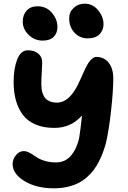

<svg xmlns="http://www.w3.org/2000/svg" viewBox="-20 -1000 697 1046"><path d="M457 -791Q414.6 -791 385.7 -822Q356.9 -853 356.9 -899.9Q356.9 -934.1 381.3 -957Q405.8 -980 440.9 -980Q485.4 -980 514.6 -944.3Q543.9 -908.7 543.9 -868.2Q543.9 -835.9 522.5 -813.5Q501 -791 457 -791ZM211.9 -778.8Q168 -778.8 136 -810.1Q104 -841.3 104 -881.8Q104 -919.9 125.7 -942.9Q147.5 -965.8 184.1 -965.8Q232.9 -965.8 262.9 -930.2Q293 -894.5 293 -853Q293 -821.3 273.2 -800Q253.4 -778.8 211.9 -778.8ZM273.9 25.9Q178.2 25.9 113.5 -13.4Q48.8 -52.7 48.8 -106Q48.8 -132.3 66.7 -154.5Q84.5 -176.8 109.9 -176.8Q123 -176.8 136 -170.4Q148.9 -164.1 161.9 -155Q174.8 -146 190.4 -137Q206.1 -127.9 230.7 -121.6Q255.4 -115.2 285.2 -115.2Q335.4 -115.2 366.9 -152.6Q398.4 -189.9 411.1 -247.1Q418.9 -294.9 426.8 -371.1Q367.2 -303.2 275.9 -303.2Q216.3 -303.2 172.4 -322.3Q128.4 -341.3 103.3 -376Q78.1 -410.6 66.2 -454.6Q54.2 -498.5 54.2 -553.2Q54.2 -626.5 73.7 -676.3Q93.3 -726.1 131.8 -726.1Q167 -726.1 188.5 -708Q210 -689.9 210 -660.2Q210 -644.5 207.5 -605Q205.1 -565.4 205.1 -543.9Q205.1 -528.3 206.5 -515.6Q208 -502.9 213.4 -488.5Q218.8 -474.1 227.5 -464.1Q236.3 -454.1 252.4 -447.5Q268.6 -440.9 290 -440.9Q362.8 -440.9 415 -561Q447.3 -634.8 460.4 -655.3Q482.9 -689.5 504.9 -689.9Q547.4 -689.9 572.3 -658.2Q597.2 -626.5 597.2 -571.8Q597.2 -508.3 585.2 -398.4Q573.2 -288.6 556.2 -216.8Q548.3 -189.9 540 -167.7Q531.7 -145.5 518.6 -119.6Q505.4 -93.8 490.2 -73.7Q475.1 -53.7 453.4 -34.4Q431.6 -15.1 406.2 -2.4Q380.9 10.3 346.9 18.1Q313 25.9 273.9 25.9Z"/></svg>

Font: Shantell Sans Irregular Bouncy
Style: Bold
Weight: 700
Designer: Stephen Nixon, Anya Danilova, Shantell Martin
Foundry: Arrow Type
Version: Version 1.006;[9816181b4]